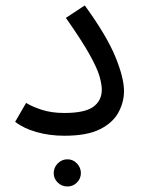

<svg xmlns="http://www.w3.org/2000/svg" viewBox="-20 -489 517 700"><path d="M35.2 -44.9 75.2 -113.8Q95.2 -101.1 131.1 -89.1Q167 -77.1 214.8 -77.1Q289.1 -77.1 320.1 -99.6Q351.1 -122.1 351.1 -162.1Q351.1 -182.1 342.5 -211.7Q334 -241.2 305.9 -291.5Q277.8 -341.8 220.2 -423.8L289.1 -469.2Q369.1 -358.9 400.6 -282Q432.1 -205.1 432.1 -157.2Q432.1 -117.2 412.1 -79.6Q392.1 -42 345 -18.1Q297.9 5.9 214.8 5.9Q160.2 5.9 113 -7.6Q65.9 -21 35.2 -44.9ZM226.1 190.9Q205.1 190.9 190.4 176.5Q175.8 162.1 175.8 142.1Q175.8 122.1 190.4 106.9Q205.1 91.8 226.1 91.8Q246.1 91.8 260.5 106.9Q274.9 122.1 274.9 142.1Q274.9 162.1 260.5 176.5Q246.1 190.9 226.1 190.9Z"/></svg>

Font: Kurinto Seri
Style: Regular
Weight: 400
Designer: Kurinto was developed by Clint Goss from a range of fonts that are compatible with the SIL Open Font License Version 1.1
Foundry: Clinton F. Goss
Version: Version 2.196; July 25, 2020